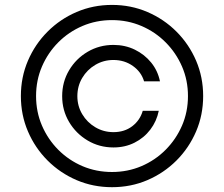

<svg xmlns="http://www.w3.org/2000/svg" viewBox="-20 -759 922 790"><path d="M235.8 -363.3Q235.8 -421.9 264.2 -469.7Q292.5 -517.6 340.6 -545.9Q388.7 -574.2 446.8 -574.2Q494.6 -574.2 534.7 -554.7Q574.7 -535.2 602.1 -501.5Q629.4 -467.8 638.2 -424.3H572.8Q561.5 -462.9 526.9 -487.5Q492.2 -512.2 446.8 -512.2Q406.2 -512.2 372.3 -492.2Q338.4 -472.2 318.4 -438.5Q298.3 -404.8 298.3 -363.3Q298.3 -322.8 318.4 -289.1Q338.4 -255.4 372.3 -235.4Q406.2 -215.3 446.8 -215.3Q492.2 -215.3 524.2 -239.7Q556.2 -264.2 567.4 -303.2H633.3Q624.5 -259.8 598.4 -225.6Q572.3 -191.4 533.4 -171.9Q494.6 -152.3 446.8 -152.3Q388.7 -152.3 340.6 -180.9Q292.5 -209.5 264.2 -257.3Q235.8 -305.2 235.8 -363.3ZM440.9 11.2Q363.3 11.2 295.4 -17.8Q227.5 -46.9 175.8 -98.6Q124 -150.4 95 -218.3Q65.9 -286.1 65.9 -363.8Q65.9 -441.4 95 -509.3Q124 -577.1 175.8 -628.9Q227.5 -680.7 295.4 -709.7Q363.3 -738.8 440.9 -738.8Q518.6 -738.8 586.4 -709.7Q654.3 -680.7 706.1 -628.9Q757.8 -577.1 786.9 -509.3Q815.9 -441.4 815.9 -363.8Q815.9 -286.1 786.9 -218.3Q757.8 -150.4 706.1 -98.6Q654.3 -46.9 586.4 -17.8Q518.6 11.2 440.9 11.2ZM440.9 -51.3Q505.4 -51.3 562 -75.4Q618.7 -99.6 661.6 -142.8Q704.6 -186 729 -242.4Q753.4 -298.8 753.4 -363.8Q753.4 -428.7 729 -485.1Q704.6 -541.5 661.6 -584.7Q618.7 -627.9 562 -652.1Q505.4 -676.3 440.9 -676.3Q376 -676.3 319.3 -652.1Q262.7 -627.9 219.7 -584.7Q176.8 -541.5 152.6 -485.1Q128.4 -428.7 128.4 -363.8Q128.4 -298.8 152.6 -242.4Q176.8 -186 219.7 -142.8Q262.7 -99.6 319.3 -75.4Q376 -51.3 440.9 -51.3Z"/></svg>

Font: Inter 28pt Light
Style: Regular
Weight: 300
Designer: Rasmus Andersson
Foundry: rsms
Version: Version 4.001;git-66647c0bb